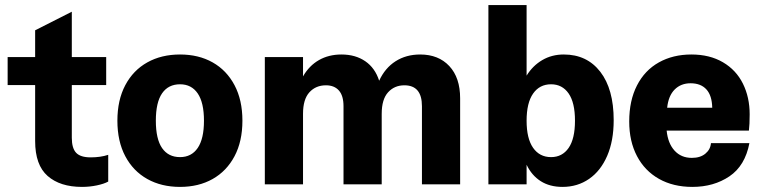

<svg xmlns="http://www.w3.org/2000/svg" viewBox="-20 -724 2994 754"><path d="M405 -11Q389 -2 360.5 4Q332 10 302 10Q216 10 167 -33Q118 -76 118 -170V-390H10V-500H118V-605L262 -678V-500H397V-390H262V-183Q262 -142 279 -124Q296 -106 336 -106Q375 -106 405 -116Z M932 -250Q932 -169 901 -110.5Q870 -52 815 -21Q760 10 687 10Q614 10 558.5 -21Q503 -52 472 -110.5Q441 -169 441 -250Q441 -331 472 -389.5Q503 -448 558.5 -479Q614 -510 687 -510Q760 -510 815 -479Q870 -448 901 -389.5Q932 -331 932 -250ZM592 -250Q592 -178 616.5 -142.5Q641 -107 687 -107Q732 -107 756.5 -143Q781 -179 781 -250Q781 -321 756.5 -357Q732 -393 687 -393Q641 -393 616.5 -357.5Q592 -322 592 -250Z M1787 -338V0H1637V-307Q1637 -389 1568 -389Q1529 -389 1504 -361.5Q1479 -334 1479 -277V0H1329V-307Q1329 -348 1311 -368.5Q1293 -389 1260 -389Q1220 -389 1195 -361.5Q1170 -334 1170 -277V0H1020V-500H1170V-424Q1194 -466 1232.5 -488Q1271 -510 1321 -510Q1376 -510 1414.5 -483.5Q1453 -457 1469 -407Q1492 -457 1533.5 -483.5Q1575 -510 1630 -510Q1702 -510 1744.5 -464.5Q1787 -419 1787 -338Z M2390 -252Q2390 -171 2364.5 -112Q2339 -53 2293.5 -21.5Q2248 10 2189 10Q2139 10 2103.5 -12.5Q2068 -35 2048 -77V0H1898V-704H2048V-427Q2072 -466 2109.5 -488Q2147 -510 2194 -510Q2285 -510 2337.5 -442Q2390 -374 2390 -252ZM2238 -250Q2238 -321 2213 -357Q2188 -393 2144 -393Q2099 -393 2073.5 -356.5Q2048 -320 2048 -250Q2048 -180 2073.5 -143.5Q2099 -107 2144 -107Q2188 -107 2213 -143Q2238 -179 2238 -250Z M2772 -162H2923Q2906 -73 2844.5 -31.5Q2783 10 2699 10Q2624 10 2568 -21.5Q2512 -53 2481.5 -111Q2451 -169 2451 -247Q2451 -329 2481.5 -388.5Q2512 -448 2567.5 -479Q2623 -510 2695 -510Q2767 -510 2819 -479.5Q2871 -449 2897.5 -395.5Q2924 -342 2924 -275Q2924 -235 2921 -211H2598Q2603 -161 2629 -132.5Q2655 -104 2697 -104Q2730 -104 2750 -120.5Q2770 -137 2772 -162ZM2600 -301H2777Q2776 -349 2754 -373Q2732 -397 2692 -397Q2654 -397 2629.5 -372.5Q2605 -348 2600 -301Z"/></svg>

Font: CBA Beacon Sans Extra Bold
Style: Regular
Weight: 800
Designer: Wei Huang
Foundry: Wei Huang
Version: Version 1.002